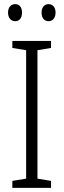

<svg xmlns="http://www.w3.org/2000/svg" viewBox="-20 -913 309 933"><path d="M19 -852C19 -826 33 -810 54 -810C74 -810 87 -825 87 -852C87 -878 74 -893 54 -893C33 -893 19 -877 19 -852ZM182 -852C182 -826 195 -810 216 -810C236 -810 250 -826 250 -852C250 -878 236 -893 216 -893C196 -893 182 -878 182 -852ZM228 0V-34L162 -45V-669L228 -680V-714H40V-680L107 -669V-45L40 -34V0Z"/></svg>

Font: Noto Sans Arabic UI Cn Lt
Style: Regular
Weight: 300
Width: 3
Designer: Monotype Design Team, Nadine Chahine and Nizar Qandah
Foundry: Monotype Imaging Inc.
Version: Version 2.010